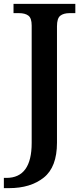

<svg xmlns="http://www.w3.org/2000/svg" viewBox="-36 -734 434 994"><path d="M-16 187H-3Q128 187 128 6V-602Q128 -640 111 -653Q94 -666 62 -666H34V-714H354V-666H325Q293 -666 276 -652.5Q259 -639 259 -598V5Q259 131 190.5 185.5Q122 240 11 240H-16Z"/></svg>

Font: Noto Serif SemiBold
Style: Regular
Weight: 600
Designer: Monotype Design Team
Foundry: Monotype Imaging Inc.
Version: Version 1.001